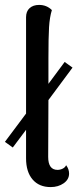

<svg xmlns="http://www.w3.org/2000/svg" viewBox="-29 -751 324 781"><path d="M240 -79Q252 -63 252 -45Q252 -21 230 -5.5Q208 10 177 10Q130 10 103.5 -21Q77 -52 77 -107V-223L23 -151L-9 -174L77 -289V-681Q77 -705 91.5 -718Q106 -731 130 -731Q161 -731 182 -710Q173 -681 170.5 -640Q168 -599 168 -515V-410L234 -499L266 -476L168 -344L167 -113Q167 -60 205 -60Q216 -60 226 -65Q236 -70 240 -79Z"/></svg>

Font: Arima Madurai Medium
Style: Regular
Weight: 500
Designer: Joana Correia and Natanael Gama
Foundry: NDISCOVER
Version: Version 1.020